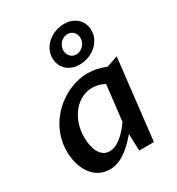

<svg xmlns="http://www.w3.org/2000/svg" viewBox="-198 -959 1003 1091"><g transform="rotate(-30 303.0 -413.5)"><path d="M425.3 -421.4Q402.8 -434.1 381.6 -438.5Q360.4 -442.9 344.7 -442.9Q310.1 -442.9 277.8 -427Q245.6 -411.1 220.7 -381.8Q195.8 -352.5 180.9 -311.5Q166 -270.5 166 -220.2Q166 -192.4 171.1 -167Q176.3 -141.6 186.8 -122.3Q197.3 -103 213.6 -91.6Q230 -80.1 252.9 -80.1Q271.5 -80.1 290 -87.9Q308.6 -95.7 327.1 -110.1Q345.7 -124.5 363.5 -144.3Q381.3 -164.1 398.4 -188.5ZM495.6 0H399.4L395.5 -110.4Q371.6 -83 348.9 -61Q326.2 -39.1 302.7 -23.2Q279.3 -7.3 254.6 1.2Q230 9.8 202.1 9.8Q162.1 9.8 131.8 -7.8Q101.6 -25.4 81.3 -54.7Q61 -84 50.8 -122.1Q40.5 -160.2 40.5 -201.7Q40.5 -249 53.7 -291.7Q66.9 -334.5 89.8 -370.6Q112.8 -406.7 144 -435.8Q175.3 -464.8 211.2 -485.1Q247.1 -505.4 286.4 -516.4Q325.7 -527.3 364.7 -527.3Q420.4 -527.3 481.9 -502.4L556.2 -527.8ZM310.1 -708Q310.1 -695.3 314.2 -684.8Q318.4 -674.3 325.7 -667Q333 -659.7 342.5 -655.5Q352.1 -651.4 362.8 -651.4Q375.5 -651.4 387.5 -656.5Q399.4 -661.6 408.9 -670.7Q418.5 -679.7 424.3 -692.6Q430.2 -705.6 430.2 -721.2Q430.2 -733.4 426 -743.9Q421.9 -754.4 414.6 -761.7Q407.2 -769 397.5 -773.2Q387.7 -777.3 377 -777.3Q364.3 -777.3 352.3 -772.2Q340.3 -767.1 331.1 -757.8Q321.8 -748.5 315.9 -735.8Q310.1 -723.1 310.1 -708ZM234.4 -701.7Q234.4 -730.5 247.1 -755.4Q259.8 -780.3 281.2 -798.3Q302.7 -816.4 330.6 -826.7Q358.4 -836.9 389.2 -836.9Q416 -836.9 437.7 -828.4Q459.5 -819.8 474.6 -805.2Q489.7 -790.5 497.8 -770.5Q505.9 -750.5 505.9 -727.1Q505.9 -698.2 493.2 -673.6Q480.5 -648.9 459 -630.6Q437.5 -612.3 409.4 -602.1Q381.3 -591.8 351.1 -591.8Q324.2 -591.8 302.5 -600.3Q280.8 -608.9 265.6 -623.5Q250.5 -638.2 242.4 -658.2Q234.4 -678.2 234.4 -701.7Z"/></g></svg>

Font: Proza Libre
Style: Medium Italic
Weight: 500
Designer: Jasper de Waard
Foundry: Jasper de Waard
Version: Version 1.000; ttfautohint (v1.4.1.8-43bc)